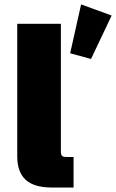

<svg xmlns="http://www.w3.org/2000/svg" viewBox="-20 -839 519 859"><path d="M212.9 0Q132.3 0 94.7 -34.7Q57.1 -69.3 57.1 -140.1V-732.4H252.4V-164.1Q252.4 -147.5 257.1 -142.1Q261.7 -136.7 276.9 -136.7H309.1V0ZM387.2 -575.2 293.9 -600.6 342.8 -819.3 479.5 -769.5Z"/></svg>

Font: Schibsted Grotesk Black
Style: Regular
Weight: 900
Designer: Bakken & Baeck AS, Henrik Kongsvoll
Foundry: Schibsted ASA
Version: Version 1.100;gftools[0.9.25]